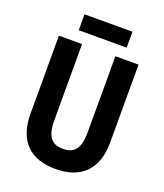

<svg xmlns="http://www.w3.org/2000/svg" viewBox="-159 -984 938 1099"><g transform="rotate(20 310.0 -434.5)"><path d="M456 -879H164V-782H456ZM553 -240V-714H412V-250C412 -152 380 -113 310 -113C243 -113 209 -150 209 -249V-714H68V-239C68 -77 152 10 309 10C470 10 553 -81 553 -240Z"/></g></svg>

Font: Noto Sans Ethiopic Condensed
Style: Bold
Weight: 700
Width: 3
Designer: Monotype Design Team
Foundry: Monotype Imaging Inc.
Version: Version 2.102